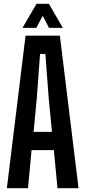

<svg xmlns="http://www.w3.org/2000/svg" viewBox="-20 -987 448 1007"><path d="M16 0 114 -800H294L392 0H281.5L262.5 -199.5H145.5L127 0ZM156 -295.5H252.5L235.5 -471.5L218 -704H190L173 -471.5ZM98 -841 171.5 -967H236.5L309.5 -841H237L204 -904L170.5 -841Z"/></svg>

Font: Big Shoulders Display Thin
Style: Bold
Weight: 700
Version: Version 2.002